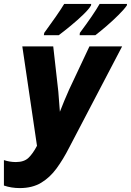

<svg xmlns="http://www.w3.org/2000/svg" viewBox="-20 -951 669 981"><path d="M81 10Q38 10 0 -3V-133Q15 -128 30.5 -125.5Q46 -123 61 -123Q103 -123 125.5 -144.5Q148 -166 169 -206L94 -714H252L278 -483Q279 -470 280.5 -450.5Q282 -431 283.5 -411.5Q285 -392 286 -380Q296 -406 308 -435Q320 -464 333 -493L437 -714H604L333 -196Q303 -137 269 -90.5Q235 -44 190 -17Q145 10 81 10ZM388 -783Q421 -827 448 -866.5Q475 -906 489 -931H629L628 -923Q615 -904 586.5 -875.5Q558 -847 525 -818.5Q492 -790 467 -771H387ZM206 -783Q239 -828 266 -867Q293 -906 308 -931H446L445 -923Q434 -904 405 -876Q376 -848 342 -820Q308 -792 280 -771H204Z"/></svg>

Font: Noto Sans Condensed ExtraBold
Style: Italic
Weight: 800
Width: 3
Italic angle: -12°
Designer: Monotype Design Team
Foundry: Monotype Imaging Inc.
Version: Version 2.013; ttfautohint (v1.8.4.7-5d5b)